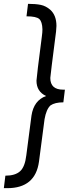

<svg xmlns="http://www.w3.org/2000/svg" viewBox="-43 -860 380 1000"><path d="M-5 120H-23L-15 55Q36 55 61.5 32Q87 9 94 -51L121 -258Q133 -337 197 -360Q147 -383 147 -440Q148 -463 175 -670Q178 -691 178 -707Q177 -747 161.5 -761Q146 -775 95 -775L103 -840Q143 -840 169.5 -834.5Q196 -829 219 -809Q251 -780 251 -725L249 -696Q219 -463 219 -454Q219 -393 286 -393H295L287 -327Q243 -327 220 -311Q198 -291 189 -239L160 -18Q141 120 -5 120Z"/></svg>

Font: Tanohe Sans
Style: Italic
Weight: 400
Designer: Village Type and Design LLC & Cristiano Sobral
Foundry: Cooper Hewitt Smithsonian Design Museum
Version: Version 1.00;September 29, 2021;FontCreator 13.0.0.2655 64-b